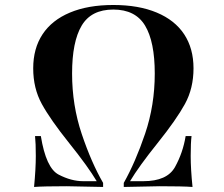

<svg xmlns="http://www.w3.org/2000/svg" viewBox="-20 -742 889 762"><path d="M119.1 -202.1H142.1Q162.6 -75.2 212.6 -49.1Q262.7 -22.9 310.1 -22.9H363.8Q329.1 -81.1 254.4 -174.3Q179.7 -267.6 145.8 -329.6Q111.8 -391.6 111.8 -470.7Q111.8 -549.8 148.9 -606Q186 -662.1 257.6 -692.1Q329.1 -722.2 429.7 -722.2Q530.3 -722.2 602.1 -692.1Q673.8 -662.1 710.9 -606Q748 -549.8 748 -470.7Q748 -391.6 714.1 -329.6Q680.2 -267.6 605.5 -174.3Q530.8 -81.1 496.1 -22.9H548.8Q643.6 -22.9 674.8 -79.6Q706.1 -136.2 716.8 -202.1H740.2Q736.8 -175.3 736.8 -123Q736.8 -70.8 744.1 0Q706.1 -2.9 613.8 -2.9L471.2 0V-16.1Q517.6 -98.6 555.9 -211.4Q594.2 -324.2 594.2 -450.2Q594.2 -576.2 555.9 -640.1Q517.6 -704.1 429.7 -704.1Q341.8 -704.1 304 -640.1Q266.1 -576.2 266.1 -450.2Q266.1 -324.2 304.4 -210.2Q342.8 -96.2 389.2 -16.1V0L245.1 -2.9Q152.8 -2.9 115.2 0Q122.1 -72.3 122.1 -123Q122.1 -173.8 119.1 -202.1Z"/></svg>

Font: PlayfairDisplay-BoldItalic
Style: Bold Italic
Weight: 700
Italic angle: -14.9847°
Designer: Claus Eggers Sørensen
Foundry: Claus Eggers Sørensen
Version: Version 1.002;PS 001.002;hotconv 1.0.70;makeotf.lib2.5.58329